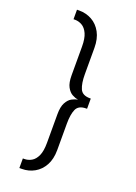

<svg xmlns="http://www.w3.org/2000/svg" viewBox="-187 -882 824 1167"><g transform="rotate(20 225.0 -298.0)"><path d="M113.5 213.5H98V151.5H108Q132 151.5 154 138.8Q176 126 189.8 95.8Q203.5 65.5 203.5 12.5V-173Q203.5 -221 217.8 -247.5Q232 -274 252.2 -285Q272.5 -296 291 -298.5Q272.5 -301.5 252.2 -312.5Q232 -323.5 217.8 -349.8Q203.5 -376 203.5 -424.5V-610Q203.5 -662.5 189.8 -693Q176 -723.5 154 -736.2Q132 -749 108 -749H98V-810.5H113.5Q158 -810.5 195.2 -789.8Q232.5 -769 254.8 -728.2Q277 -687.5 277 -628.5V-458Q277 -399 291.8 -365.2Q306.5 -331.5 356 -331.5H361.5V-265.5H356Q306.5 -265.5 291.8 -231.8Q277 -198 277 -139V31.5Q277 90.5 254.8 131Q232.5 171.5 195.2 192.5Q158 213.5 113.5 213.5Z"/></g></svg>

Font: Trispace Condensed Light
Style: Regular
Weight: 300
Width: 3
Designer: Tyler Finck
Foundry: Etcetera Type Company
Version: Version 1.210; ttfautohint (v1.8.3)